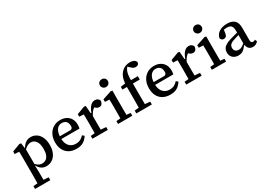

<svg xmlns="http://www.w3.org/2000/svg" viewBox="11 -1755 4180 2999"><g transform="rotate(-30 2100.5 -256.0)"><path d="M39 231V180L150 170H193L314 180V231ZM115 231Q116 196 116 162.5Q116 129 116.5 95.5Q117 62 117 29V-268Q117 -294 116.5 -315Q116 -336 116 -356Q116 -376 115 -397L36 -401V-447L178 -500L207 -495L219 -403L225 -400V-87L220 -84L224 36Q224 67 224 99.5Q224 132 224.5 164.5Q225 197 225 231ZM375 13Q338 13 311 1.5Q284 -10 262.5 -32Q241 -54 223 -85H184L189 -155Q226 -107 260.5 -82Q295 -57 338 -57Q376 -57 405 -76.5Q434 -96 451 -137.5Q468 -179 468 -243Q468 -339 433 -386Q398 -433 343 -433Q316 -433 291 -422Q266 -411 241 -389.5Q216 -368 187 -336L183 -404H223Q243 -435 265.5 -458Q288 -481 316.5 -493.5Q345 -506 383 -506Q439 -506 484.5 -476Q530 -446 556.5 -388.5Q583 -331 583 -248Q583 -166 555.5 -107.5Q528 -49 481 -18Q434 13 375 13Z M918 13Q842 13 787 -17.5Q732 -48 702.5 -105Q673 -162 673 -240Q673 -319 703.5 -379Q734 -439 788.5 -472.5Q843 -506 913 -506Q976 -506 1022 -481.5Q1068 -457 1093.5 -412.5Q1119 -368 1119 -306Q1119 -287 1117 -269.5Q1115 -252 1112 -239H738V-288H984Q1004 -296 1010.5 -309Q1017 -322 1017 -341Q1017 -378 1004.5 -403Q992 -428 968.5 -440.5Q945 -453 913 -453Q877 -453 848 -432.5Q819 -412 801.5 -368Q784 -324 784 -253Q784 -191 804.5 -148.5Q825 -106 861.5 -83.5Q898 -61 947 -61Q997 -61 1031 -79.5Q1065 -98 1092 -129L1125 -101Q1104 -68 1076.5 -42Q1049 -16 1010.5 -1.5Q972 13 918 13Z M1207 0V-51L1317 -61H1361L1485 -51V0ZM1280 0Q1281 -30 1281 -67Q1281 -104 1281.5 -143Q1282 -182 1282 -215V-268Q1282 -294 1281.5 -315Q1281 -336 1281 -356Q1281 -376 1280 -397L1201 -401V-447L1344 -500L1373 -495L1383 -360L1390 -359V-215Q1390 -182 1390 -143Q1390 -104 1390.5 -67Q1391 -30 1391 0ZM1379 -280 1370 -357H1395Q1411 -403 1432.5 -436Q1454 -469 1480.5 -486.5Q1507 -504 1539 -504Q1570 -504 1590.5 -488.5Q1611 -473 1618 -451Q1616 -418 1599 -396Q1582 -374 1549 -374Q1528 -374 1511.5 -383Q1495 -392 1481 -406L1458 -429L1510 -430Q1462 -408 1430.5 -368.5Q1399 -329 1379 -280Z M1669 0V-51L1779 -61H1819L1926 -51V0ZM1743 0Q1744 -30 1744 -67Q1744 -104 1744.5 -143Q1745 -182 1745 -215V-267Q1745 -304 1744.5 -334.5Q1744 -365 1743 -397L1664 -401V-447L1825 -500L1854 -495L1853 -369V-215Q1853 -182 1853 -143Q1853 -104 1853.5 -67Q1854 -30 1854 0ZM1796 -593Q1766 -593 1745 -613.5Q1724 -634 1724 -663Q1724 -694 1745 -713.5Q1766 -733 1796 -733Q1827 -733 1847.5 -713.5Q1868 -694 1868 -663Q1868 -634 1847.5 -613.5Q1827 -593 1796 -593Z M1999 0V-51L2104 -61H2163L2279 -51V0ZM2076 0Q2077 -36 2077 -72Q2077 -108 2077.5 -144Q2078 -180 2078 -215V-431H1997V-481L2111 -497L2079 -468L2081 -486Q2085 -538 2095.5 -575Q2106 -612 2123.5 -639.5Q2141 -667 2165 -690Q2194 -717 2231 -730Q2268 -743 2308 -743Q2349 -743 2378 -728.5Q2407 -714 2416 -684Q2416 -662 2400 -646.5Q2384 -631 2354 -631Q2330 -631 2311 -643Q2292 -655 2271 -675L2234 -711L2250 -708H2253L2266 -712Q2253 -708 2244 -702Q2235 -696 2225 -682Q2214 -665 2206 -645.5Q2198 -626 2193 -600Q2188 -574 2186.5 -539.5Q2185 -505 2186 -459V-215Q2186 -180 2186.5 -144Q2187 -108 2187 -72Q2187 -36 2188 0ZM2137 -431V-492H2310V-431Z M2610 13Q2534 13 2479 -17.5Q2424 -48 2394.5 -105Q2365 -162 2365 -240Q2365 -319 2395.5 -379Q2426 -439 2480.5 -472.5Q2535 -506 2605 -506Q2668 -506 2714 -481.5Q2760 -457 2785.5 -412.5Q2811 -368 2811 -306Q2811 -287 2809 -269.5Q2807 -252 2804 -239H2430V-288H2676Q2696 -296 2702.5 -309Q2709 -322 2709 -341Q2709 -378 2696.5 -403Q2684 -428 2660.5 -440.5Q2637 -453 2605 -453Q2569 -453 2540 -432.5Q2511 -412 2493.5 -368Q2476 -324 2476 -253Q2476 -191 2496.5 -148.5Q2517 -106 2553.5 -83.5Q2590 -61 2639 -61Q2689 -61 2723 -79.5Q2757 -98 2784 -129L2817 -101Q2796 -68 2768.5 -42Q2741 -16 2702.5 -1.5Q2664 13 2610 13Z M2899 0V-51L3009 -61H3053L3177 -51V0ZM2972 0Q2973 -30 2973 -67Q2973 -104 2973.5 -143Q2974 -182 2974 -215V-268Q2974 -294 2973.5 -315Q2973 -336 2973 -356Q2973 -376 2972 -397L2893 -401V-447L3036 -500L3065 -495L3075 -360L3082 -359V-215Q3082 -182 3082 -143Q3082 -104 3082.5 -67Q3083 -30 3083 0ZM3071 -280 3062 -357H3087Q3103 -403 3124.5 -436Q3146 -469 3172.5 -486.5Q3199 -504 3231 -504Q3262 -504 3282.5 -488.5Q3303 -473 3310 -451Q3308 -418 3291 -396Q3274 -374 3241 -374Q3220 -374 3203.5 -383Q3187 -392 3173 -406L3150 -429L3202 -430Q3154 -408 3122.5 -368.5Q3091 -329 3071 -280Z M3361 0V-51L3471 -61H3511L3618 -51V0ZM3435 0Q3436 -30 3436 -67Q3436 -104 3436.5 -143Q3437 -182 3437 -215V-267Q3437 -304 3436.5 -334.5Q3436 -365 3435 -397L3356 -401V-447L3517 -500L3546 -495L3545 -369V-215Q3545 -182 3545 -143Q3545 -104 3545.5 -67Q3546 -30 3546 0ZM3488 -593Q3458 -593 3437 -613.5Q3416 -634 3416 -663Q3416 -694 3437 -713.5Q3458 -733 3488 -733Q3519 -733 3539.5 -713.5Q3560 -694 3560 -663Q3560 -634 3539.5 -613.5Q3519 -593 3488 -593Z M3835 15Q3778 15 3738 -19Q3698 -53 3698 -116Q3698 -153 3714 -181.5Q3730 -210 3767 -232.5Q3804 -255 3868 -273Q3896 -281 3924 -288Q3952 -295 3979.5 -303Q4007 -311 4035 -318V-276Q4000 -266 3965.5 -255Q3931 -244 3896 -233Q3859 -222 3839 -207Q3819 -192 3811.5 -174.5Q3804 -157 3804 -137Q3804 -100 3826 -80Q3848 -60 3885 -60Q3908 -60 3927 -68.5Q3946 -77 3967.5 -93Q3989 -109 4018 -134L4024 -78H3987Q3968 -52 3947.5 -31Q3927 -10 3900.5 2.5Q3874 15 3835 15ZM4099 12Q4053 12 4026 -16Q3999 -44 3996 -97L3993 -99V-335Q3993 -380 3982.5 -406Q3972 -432 3949.5 -443Q3927 -454 3892 -454Q3868 -454 3845 -449.5Q3822 -445 3798 -435L3841 -477L3828 -390Q3824 -355 3808 -339Q3792 -323 3767 -323Q3742 -323 3728.5 -336Q3715 -349 3711 -368Q3723 -431 3779 -468.5Q3835 -506 3923 -506Q3979 -506 4018.5 -488.5Q4058 -471 4079 -432.5Q4100 -394 4100 -330V-108Q4100 -81 4110.5 -69Q4121 -57 4139 -57Q4151 -57 4160.5 -61Q4170 -65 4178 -71L4195 -36Q4179 -14 4155.5 -1Q4132 12 4099 12Z"/></g></svg>

Font: Source Serif 4 Medium
Style: Regular
Weight: 500
Designer: Frank Grießhammer
Foundry: Adobe Systems Incorporated
Version: Version 4.004;hotconv 1.0.116;makeotfexe 2.5.65601